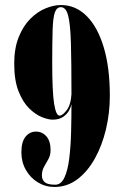

<svg xmlns="http://www.w3.org/2000/svg" viewBox="-20 -731 488 763"><path d="M222 -711Q280.5 -711 324.2 -667.5Q368 -624 392.2 -543.2Q416.5 -462.5 416.5 -350Q416.5 -281.5 401 -216.8Q385.5 -152 356.5 -100.2Q327.5 -48.5 287 -18.2Q246.5 12 196.5 12Q160.5 12 130.5 -6.2Q100.5 -24.5 82.8 -55.8Q65 -87 65 -125.5Q65 -167.5 81.5 -187.8Q98 -208 123 -208Q148 -208 164.5 -189Q181 -170 181 -134.5Q181 -114 172.2 -98.5Q163.5 -83 155 -68Q146.5 -53 146.5 -33.5Q146.5 -17 157.8 -7Q169 3 199.5 3Q223 3 236.2 -25.8Q249.5 -54.5 255.2 -101.5Q261 -148.5 262.5 -205Q264 -261.5 264 -317Q262.5 -307.5 255 -293Q247.5 -278.5 231.5 -267Q215.5 -255.5 188.5 -255.5Q172 -255.5 146.8 -265.5Q121.5 -275.5 96.2 -300Q71 -324.5 53.8 -368Q36.5 -411.5 36.5 -478Q36.5 -539 54.2 -583.2Q72 -627.5 100 -655.8Q128 -684 160.5 -697.5Q193 -711 222 -711ZM222 -702.5Q206 -702.5 198.5 -683Q191 -663.5 189.2 -615.2Q187.5 -567 187.5 -480Q187.5 -367 195 -319.2Q202.5 -271.5 216.5 -271.5Q229 -271.5 245.5 -293.8Q262 -316 264 -357Q264 -484.5 261.8 -560.2Q259.5 -636 250.8 -669.2Q242 -702.5 222 -702.5Z"/></svg>

Font: Imbue 100pt Black
Style: Regular
Weight: 900
Designer: Tyler Finck
Foundry: Etcetera Type Company
Version: Version 1.102; ttfautohint (v1.8.3)